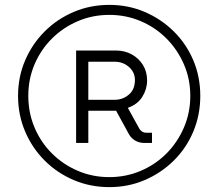

<svg xmlns="http://www.w3.org/2000/svg" viewBox="-20 -739 895 787"><path d="M428 28Q350 28 282 -1Q214 -30 163 -81Q112 -132 83 -200Q54 -268 54 -346Q54 -424 83 -491.5Q112 -559 163 -610Q214 -661 282 -690Q350 -719 428 -719Q506 -719 573.5 -690Q641 -661 692.5 -610Q744 -559 772.5 -491.5Q801 -424 801 -346Q801 -268 772.5 -200Q744 -132 692.5 -81Q641 -30 573.5 -1Q506 28 428 28ZM428 -13Q497 -13 557.5 -39Q618 -65 663 -110.5Q708 -156 734 -216.5Q760 -277 760 -346Q760 -415 734 -475Q708 -535 663 -580.5Q618 -626 557.5 -652Q497 -678 428 -678Q359 -678 298.5 -652Q238 -626 192.5 -580.5Q147 -535 121.5 -475Q96 -415 96 -346Q96 -277 121.5 -216.5Q147 -156 192.5 -110.5Q238 -65 298.5 -39Q359 -13 428 -13ZM292 -153V-532H455Q491 -532 520 -516Q549 -500 566 -472.5Q583 -445 583 -409Q583 -374 563.5 -342.5Q544 -311 504 -297L552 -210Q557 -203 563.5 -199Q570 -195 578 -195H603V-153H572Q552 -153 535.5 -162Q519 -171 509 -188L456 -285H342V-153ZM342 -330H451Q483 -330 508 -351Q533 -372 533 -411Q533 -443 508.5 -464.5Q484 -486 450 -486H342Z"/></svg>

Font: MuseoModerno Thin Light
Style: Regular
Weight: 300
Version: Version 1.003